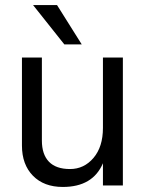

<svg xmlns="http://www.w3.org/2000/svg" viewBox="-20 -735 580 761"><path d="M304 -559H235L111 -715H206ZM467 0H388V-88Q348 6 229 6Q154 6 110.5 -38.5Q67 -83 67 -158V-507H146V-178Q146 -123 174 -94Q202 -65 257.5 -65Q313 -65 350.5 -109Q388 -153 388 -228V-507H467Z"/></svg>

Font: Hind Jalandhar
Style: Regular
Weight: 400
Designer: Namrata Goyal
Foundry: Indian Type Foundry
Version: Version 0.702;PS 1.0;hotconv 1.0.81;makeotf.lib2.5.63406